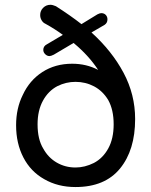

<svg xmlns="http://www.w3.org/2000/svg" viewBox="-20 -755 619 786"><path d="M533.2 -267.6Q533.2 -140.6 471.2 -64.9Q409.2 10.7 289.1 10.7Q216.8 10.7 161.1 -21.5Q105.5 -52.7 75.7 -110.4Q45.9 -168 45.9 -242.2Q45.9 -311.5 73.2 -366.2Q100.6 -425.8 153.3 -460Q206.1 -494.1 275.4 -494.1Q334 -494.1 381.8 -468.8Q342.8 -528.3 281.2 -579.1L200.2 -531.2Q188.5 -525.4 182.6 -525.4Q172.9 -525.4 165 -533.2Q157.2 -541 157.2 -550.8Q157.2 -566.4 172.9 -574.2L237.3 -612.3Q204.1 -636.7 165 -658.2Q156.2 -662.1 150.4 -671.9Q144.5 -681.6 144.5 -693.4Q144.5 -710.9 156.7 -723.1Q168.9 -735.4 186.5 -735.4Q195.3 -735.4 209 -729.5Q268.6 -691.4 313.5 -656.2L378.9 -696.3Q388.7 -701.2 394.5 -701.2Q406.2 -701.2 413.1 -693.8Q419.9 -686.5 419.9 -675.8Q419.9 -661.1 408.2 -653.3L354.5 -622.1Q438.5 -545.9 485.8 -457Q533.2 -368.2 533.2 -267.6ZM445.3 -246.1Q445.3 -305.7 422.9 -345.7Q400.4 -382.8 365.2 -401.4Q330.1 -419.9 289.1 -419.9Q250 -419.9 214.8 -402.3Q177.7 -382.8 155.8 -342.8Q133.8 -302.7 133.8 -246.1Q133.8 -184.6 157.2 -146.5Q177.7 -109.4 212.4 -89.4Q247.1 -69.3 289.1 -69.3Q327.1 -69.3 364.3 -87.9Q401.4 -107.4 423.3 -147.5Q445.3 -187.5 445.3 -246.1Z"/></svg>

Font: jf-openhuninn-1.1
Style: Regular
Weight: 400
Designer: [Kosugi Maru]
      Designed by Motoya company      

      [Varela Round]
      Joe Prince(Latin component); Avraham Co
Foundry: justfont CO.,LTD.
Version: 1.1